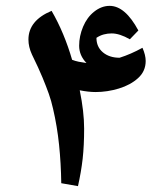

<svg xmlns="http://www.w3.org/2000/svg" viewBox="-20 -769 542 655"><path d="M246 -134 189 -144Q188 -212 181.5 -275Q175 -338 161 -398Q155 -425 146.5 -449Q138 -473 125 -504.5Q112 -536 89 -583Q77 -609 77 -634Q77 -699 156 -732Q178 -694 195.5 -652Q213 -610 226 -565Q236 -561 248 -558.5Q260 -556 275 -554Q250 -580 250 -613Q250 -646 263.5 -678Q277 -710 301 -729Q326 -749 354 -749Q407 -749 452 -665L423 -635Q388 -655 361 -655Q347 -655 334 -651.5Q321 -648 309 -640Q309 -609 331 -590.5Q353 -572 388 -572Q407 -578 426.5 -586.5Q446 -595 466 -606Q477 -581 477 -561Q477 -526 451 -502.5Q425 -479 385.5 -467Q346 -455 306 -455Q282 -455 252 -461Q267 -388 267 -330Q267 -272 262 -227.5Q257 -183 246 -134Z"/></svg>

Font: Noto Naskh Arabic UI
Style: Regular
Weight: 400
Designer: Monotype Design Team, David Williams, Mohamad Dakak and Nizar Qandah
Foundry: Monotype Imaging Inc.
Version: Version 2.014